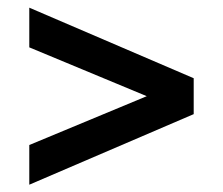

<svg xmlns="http://www.w3.org/2000/svg" viewBox="-20 -592 590 508"><path d="M57.5 -103.3V-208.3L368.3 -337.5L57.5 -466.7V-571.7L492.5 -385V-290Z"/></svg>

Font: Funnel Sans Light SemiBold
Style: Regular
Weight: 600
Version: Version 1.000